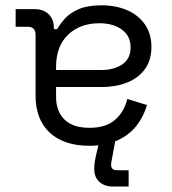

<svg xmlns="http://www.w3.org/2000/svg" viewBox="-20 -522 633 706"><path d="M536.8 -349.5Q536.8 -300 512.6 -267.4Q488.5 -234.8 446.9 -218.4Q405.2 -202 353.8 -202H186.2V-165.8Q186.2 -112.8 217.2 -82.4Q248.2 -52 309 -52Q368.8 -52 402.6 -81Q436.5 -110 448 -158.2L520.5 -135.8Q508.5 -94 482.4 -60.2Q456.2 -26.5 412.9 -6.2Q369.5 14 308.5 14Q215 14 162.9 -34.2Q110.8 -82.5 110.8 -170.2V-393.5Q110.8 -423.5 82.8 -423.5H37.5V-488.5H106.5Q139 -488.5 158.5 -470.1Q178 -451.8 178 -420.2V-414.8H190.2Q201 -434.2 219.9 -454.9Q238.8 -475.5 271 -489Q303.2 -502.5 353.8 -502.5Q405.2 -502.5 446.9 -484.8Q488.5 -467 512.6 -432.6Q536.8 -398.2 536.8 -349.5ZM186.2 -276V-264.5H350.8Q398.5 -264.5 429.4 -285.1Q460.2 -305.8 460.2 -347.8Q460.2 -389.8 428.4 -413.1Q396.5 -436.5 345.2 -436.5Q274.2 -436.5 230.2 -394.2Q186.2 -352 186.2 -276ZM397 164Q364.5 164 345.5 146.9Q326.5 129.8 326.5 98.8Q326.5 84.5 329 69.8Q331.5 55 335.5 39L347.8 -13.2H405.5L392.5 57.5Q391.5 66 390 71.6Q388.5 77.2 388.5 84.2Q388.5 104 410.8 104H453V164Z"/></svg>

Font: Space 7353
Style: Regular
Weight: 400
Designer: Christine Claussen + Ruben Lyon  (Space 7353)
Version: Version 1.000;FEAKit 1.0